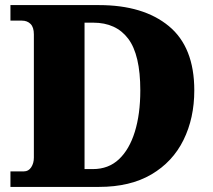

<svg xmlns="http://www.w3.org/2000/svg" viewBox="-20 -734 836 754"><path d="M21 0V-61H74Q92 -61 102.5 -77Q113 -93 113 -115V-599Q113 -627 100 -640Q87 -653 66 -653H21V-714H369Q543 -714 643 -631.5Q743 -549 743 -379Q743 -270 700.5 -184Q658 -98 574.5 -49Q491 0 369 0ZM345 -70Q406 -70 447 -108.5Q488 -147 509.5 -216.5Q531 -286 531 -379Q531 -519 483.5 -582Q436 -645 346 -645H312V-70Z"/></svg>

Font: Noto Serif Ethiopic Black
Style: Regular
Weight: 900
Designer: Monotype Design Team
Foundry: Monotype Imaging Inc.
Version: Version 2.102; ttfautohint (v1.8.4.7-5d5b)